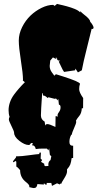

<svg xmlns="http://www.w3.org/2000/svg" viewBox="-20 -771 518 983"><path d="M459 -630.4Q459 -622.6 451.7 -622.6Q449.7 -622.6 449.2 -623.5Q443.4 -597.7 424.8 -524.7Q406.2 -451.7 398.9 -411.1L378.9 -400.4L366.2 -419.9L364.7 -411.1L308.1 -402.8Q301.3 -411.6 293 -430.2Q284.7 -448.7 280.8 -455.6L288.1 -460Q278.3 -460.9 276.6 -462.2Q274.9 -463.4 272.5 -467Q270 -470.7 267.6 -473.1L274.4 -469.2L266.1 -478V-469.2L251 -477.1L237.3 -460.9L234.4 -433.6Q234.4 -415.5 245.6 -400.4Q256.8 -385.3 258.3 -383.3L266.1 -391.1Q266.6 -391.1 301.8 -379.9Q387.7 -352.5 389.6 -341.8Q385.3 -331.1 385.3 -314.5Q385.3 -297.9 405.8 -269L405.3 -216.8H398.9Q397.5 -191.4 386.2 -178Q375 -164.6 369.1 -153.8L370.1 -146.5Q370.1 -139.2 359.4 -115.5Q348.6 -91.8 346.7 -80.1L344.7 -81.1Q335.4 -64 335.4 -44.4Q335.4 -24.9 352.1 -24.9H354.5V37.6L346.7 38.6Q344.2 59.6 339.8 71Q335.4 82.5 323.2 95.7V106.9Q323.2 119.6 309.3 141.4Q295.4 163.1 292.5 171.4L290 168.9Q286.6 168.9 286.6 171.4Q286.6 173.8 287.1 173.8L272 167.5L246.1 180.7L242.7 165.5H218.8L219.7 173.8H211.9L204.6 166.5V173.8L171.4 171.4Q169.4 191.9 153.3 191.9Q148.9 191.9 129.4 187L130.4 183.1Q130.4 174.8 114.3 162.1Q83 138.7 83 100.1Q69.3 84 66.4 84Q63.5 84 63.5 77.1V58.6Q62.5 53.2 60.5 53.2L48.8 59.6Q47.4 59.6 46.4 58.6Q46.9 51.8 54.9 43.9Q63 36.1 63.5 28.3L70.3 29.3Q89.4 29.3 127.9 23.9Q166.5 18.6 182.1 17.6L180.2 11.7L189.5 9.8L188 41L195.8 48.3L189.9 57.6L206.5 67.4V70.3Q206.5 79.6 213.4 79.6L228 78.6L227.5 70.8Q227.5 56.2 238.8 48.3L242.7 29.3L235.4 22L231.4 -11.7L228 -1L220.2 -10.3H198.2Q178.7 -10.3 163.1 -7.8Q159.2 -26.9 146 -26.9H144L148.4 -38.6H139.2L130.4 -28.8H126.5Q106.4 -28.8 79.3 -49.8Q52.2 -70.8 52.2 -91.3Q52.2 -99.1 38.8 -125.5Q25.4 -151.9 25.4 -159.9Q25.4 -168 29.3 -172.4Q23.9 -187 23.9 -206.8Q23.9 -226.6 31 -247.3Q38.1 -268.1 52.2 -287.1Q75.7 -318.8 107.4 -350.1L96.7 -358.9L97.7 -362.3Q97.7 -393.6 86.9 -461.4Q76.2 -529.3 76.2 -563.5Q76.2 -597.7 93.3 -632.1Q110.4 -666.5 136.2 -691.2Q162.1 -715.8 193.4 -731Q224.6 -746.1 252.4 -746.1L259.8 -740.7L272 -751Q273.4 -750.5 284.2 -748Q294.9 -745.6 302.2 -743.9Q309.6 -742.2 322 -738.8Q334.5 -735.4 343.8 -732.2Q353 -729 362.8 -725.1Q381.8 -717.3 390.6 -707.5L391.6 -713.9Q396 -707.5 409.2 -697.3Q441.9 -672.9 441.9 -659.2Q446.8 -655.3 452.9 -645Q459 -634.8 459 -630.4ZM224.1 -269Q210.9 -282.2 200.2 -282.2L198.7 -293.9H195.8Q189.5 -201.2 189.5 -180.2Q189.5 -159.2 208.5 -148.4L211.9 -127.4Q213.4 -135.7 223.1 -135.7Q232.9 -135.7 263.7 -121.1L264.6 -176.3Q271.5 -176.3 275.9 -173.3Q274.9 -175.3 274.9 -181.9Q274.9 -188.5 282.5 -198.2Q290 -208 290 -221.4Q290 -234.9 281.7 -234.9L278.3 -264.2Q274.9 -261.7 274.9 -256.8L267.1 -266.6L259.8 -265.1L229 -272.9Q226.1 -272.9 224.1 -269ZM339.4 -84H339.8Q339.4 -85 339.4 -85.9Z"/></svg>

Font: Butcherman Caps
Style: Regular
Weight: 400
Version: Version 001.003